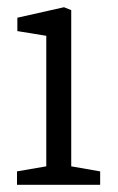

<svg xmlns="http://www.w3.org/2000/svg" viewBox="-20 -511 325 531"><path d="M27 0V-37L108 -51V-412L28 -425V-462L157 -491L177 -483V-51L257 -37V0Z"/></svg>

Font: Faustina Light
Style: Regular
Weight: 300
Designer: Alfonso Garcia
Foundry: http://www.omnibus-type.com
Version: Version 1.200